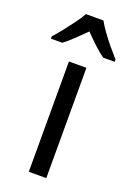

<svg xmlns="http://www.w3.org/2000/svg" viewBox="-182 -822 605 877"><g transform="rotate(20 120.0 -383.0)"><path d="M163 0H78V-536H163ZM162 -766Q174 -744 193.5 -717Q213 -690 235 -663.5Q257 -637 275 -617V-606H219Q195 -623 169.5 -647Q144 -671 119 -697Q93 -671 68 -647Q43 -623 20 -606H-35V-617Q-16 -638 5 -664.5Q26 -691 45.5 -717.5Q65 -744 77 -766Z"/></g></svg>

Font: Noto Sans Khmer SemiCondensed
Style: Regular
Weight: 400
Width: 4
Designer: Danh Hong and the Monotype Design Team
Foundry: Monotype Imaging Inc.
Version: Version 2.004